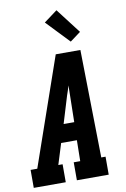

<svg xmlns="http://www.w3.org/2000/svg" viewBox="-120 -1044 724 1105"><g transform="rotate(-10 242.5 -492.0)"><path d="M-15 0V-105H24L243 -735H387L398 -105H423V0H237V-105H275L277 -227H185L147 -105H172V0ZM280 -332 283 -490Q283 -504 283.5 -518Q284 -532 284 -546Q280 -532 275.5 -518Q271 -504 266 -490L218 -332ZM341 -792 213 -926 291 -984 403 -838Z"/></g></svg>

Font: Iosevka Slab Extrabold
Style: Italic
Weight: 800
Italic angle: -9°
Monospace: yes
Designer: Belleve Invis
Foundry: Belleve Invis
Version: Version 11.1.0; ttfautohint (v1.8.3)